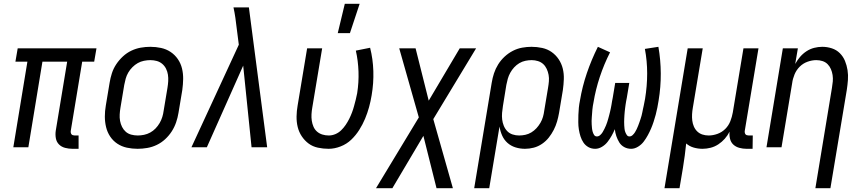

<svg xmlns="http://www.w3.org/2000/svg" viewBox="-20 -774 4540 1009"><path d="M393 8H361Q341 8 322 3Q303 -2 290 -15Q277 -28 273.5 -47.5Q270 -67 273 -87L333 -450H203L129 0H50L124 -450H61L73 -520H487L475 -450H412L352 -87Q351 -82 352 -77Q353 -72 355.5 -68.5Q358 -65 363 -63.5Q368 -62 373 -62H393Z M703 8Q674 8 646.5 2Q619 -4 596.5 -19Q574 -34 559 -56.5Q544 -79 537.5 -106Q531 -133 531 -161.5Q531 -190 536 -219L556 -339Q560 -364 568 -389Q576 -414 591 -436.5Q606 -459 626 -477.5Q646 -496 670 -507.5Q694 -519 719.5 -523.5Q745 -528 770 -528Q799 -528 826.5 -522Q854 -516 876.5 -501Q899 -486 914.5 -463.5Q930 -441 936.5 -414Q943 -387 942.5 -358.5Q942 -330 938 -301L918 -181Q914 -156 905.5 -131Q897 -106 882.5 -83.5Q868 -61 848 -42.5Q828 -24 804 -12.5Q780 -1 754 3.5Q728 8 703 8ZM704 -62Q720 -62 737 -65.5Q754 -69 769.5 -77.5Q785 -86 797.5 -99Q810 -112 819 -127.5Q828 -143 833 -159.5Q838 -176 840 -192L860 -312Q863 -330 864 -347.5Q865 -365 862.5 -381.5Q860 -398 852.5 -413Q845 -428 832.5 -438.5Q820 -449 804 -453.5Q788 -458 770 -458Q754 -458 736.5 -454.5Q719 -451 704 -442.5Q689 -434 676 -421Q663 -408 654 -392.5Q645 -377 640.5 -360.5Q636 -344 633 -328L613 -208Q610 -190 609 -172.5Q608 -155 611 -138.5Q614 -122 621.5 -107Q629 -92 641 -81.5Q653 -71 669.5 -66.5Q686 -62 704 -62Z M986 0 1235 -539 1224 -625Q1221 -652 1217 -680Q1213 -708 1207 -735H1288L1384 0H1302L1258 -429L1067 0Z M1707 8Q1678 8 1650.5 2Q1623 -4 1602 -19.5Q1581 -35 1566 -57.5Q1551 -80 1544.5 -106.5Q1538 -133 1538.5 -162Q1539 -191 1544 -219L1594 -520H1673L1621 -208Q1618 -191 1617 -173.5Q1616 -156 1618.5 -139.5Q1621 -123 1627.5 -108Q1634 -93 1646 -82.5Q1658 -72 1674 -67Q1690 -62 1708 -62Q1725 -62 1742 -69Q1759 -76 1772.5 -89Q1786 -102 1796.5 -117.5Q1807 -133 1815 -149Q1823 -165 1829.5 -182Q1836 -199 1840.5 -216Q1845 -233 1849.5 -250Q1854 -267 1857 -284Q1866 -341 1864 -398Q1862 -455 1850 -508L1925 -523Q1940 -464 1942 -400.5Q1944 -337 1933 -273Q1928 -242 1919.5 -211Q1911 -180 1898.5 -150Q1886 -120 1868 -91.5Q1850 -63 1826 -40Q1802 -17 1770 -4.5Q1738 8 1707 8ZM1755 -600 1792 -754H1870L1819 -600Z M1956 215 2181 -157 2078 -520H2164L2233 -245L2396 -520H2482L2257 -148L2360 215H2274L2205 -60L2042 215Z M2551 215H2472L2564 -339Q2568 -364 2576 -388.5Q2584 -413 2598 -435.5Q2612 -458 2632 -476.5Q2652 -495 2675.5 -507Q2699 -519 2724 -523.5Q2749 -528 2773 -528Q2802 -528 2829.5 -522Q2857 -516 2879 -500.5Q2901 -485 2916 -462.5Q2931 -440 2937.5 -413.5Q2944 -387 2943 -358Q2942 -329 2938 -301L2918 -181Q2914 -158 2907.5 -135.5Q2901 -113 2890 -91.5Q2879 -70 2864 -51Q2849 -32 2828.5 -18Q2808 -4 2785 2Q2762 8 2739 8Q2713 8 2689 0.5Q2665 -7 2647 -23Q2629 -39 2619 -61.5Q2609 -84 2605 -109ZM2708 -62Q2724 -62 2740.5 -65.5Q2757 -69 2772 -78Q2787 -87 2799 -100Q2811 -113 2820 -128.5Q2829 -144 2833.5 -160Q2838 -176 2840 -192L2860 -312Q2863 -329 2864.5 -346.5Q2866 -364 2863 -380.5Q2860 -397 2853 -412Q2846 -427 2834.5 -437.5Q2823 -448 2807 -453Q2791 -458 2774 -458Q2758 -458 2741 -454.5Q2724 -451 2709 -442Q2694 -433 2682 -420Q2670 -407 2661.5 -391.5Q2653 -376 2648.5 -360Q2644 -344 2641 -328L2623 -217Q2620 -199 2618.5 -181Q2617 -163 2619 -146Q2621 -129 2627.5 -113Q2634 -97 2645.5 -85Q2657 -73 2673.5 -67.5Q2690 -62 2708 -62Z M3108 8Q3088 8 3072 -1Q3056 -10 3046 -25Q3036 -40 3030.5 -57.5Q3025 -75 3022 -93.5Q3019 -112 3019 -131.5Q3019 -151 3019.5 -170Q3020 -189 3022 -208.5Q3024 -228 3028 -247Q3040 -319 3064 -389.5Q3088 -460 3122 -528L3186 -499Q3154 -436 3132 -369.5Q3110 -303 3099 -236Q3097 -227 3095.5 -217Q3094 -207 3093 -197Q3092 -187 3091.5 -177.5Q3091 -168 3090 -158Q3089 -148 3089 -138.5Q3089 -129 3089.5 -119.5Q3090 -110 3091 -100.5Q3092 -91 3094.5 -82Q3097 -73 3102 -65Q3107 -57 3117 -57Q3126 -57 3134 -64Q3142 -71 3147 -79.5Q3152 -88 3156.5 -97Q3161 -106 3164.5 -114.5Q3168 -123 3171 -132Q3174 -141 3176.5 -150.5Q3179 -160 3181.5 -169Q3184 -178 3186 -187Q3188 -196 3190 -205Q3192 -214 3193.5 -223.5Q3195 -233 3196.5 -242Q3198 -251 3200 -260L3213 -338H3287L3274 -260Q3272 -251 3270.5 -242Q3269 -233 3267.5 -223.5Q3266 -214 3265 -205Q3264 -196 3263 -187Q3262 -178 3261.5 -169Q3261 -160 3260.5 -151Q3260 -142 3260 -133Q3260 -124 3260.5 -115Q3261 -106 3262 -97Q3263 -88 3266 -80Q3269 -72 3274 -64.5Q3279 -57 3288 -57Q3297 -57 3304.5 -64Q3312 -71 3317 -79Q3322 -87 3326 -95.5Q3330 -104 3333.5 -113Q3337 -122 3340 -130.5Q3343 -139 3346 -148Q3349 -157 3351.5 -166Q3354 -175 3355.5 -183.5Q3357 -192 3359 -201Q3361 -210 3363 -219Q3365 -228 3366.5 -237Q3368 -246 3370 -255Q3381 -322 3381 -388Q3381 -454 3369 -517L3440 -528Q3452 -460 3452.5 -388.5Q3453 -317 3441 -245Q3438 -227 3434.5 -208.5Q3431 -190 3426 -171.5Q3421 -153 3415 -134.5Q3409 -116 3401.5 -98.5Q3394 -81 3384.5 -63.5Q3375 -46 3363 -30Q3351 -14 3333 -3Q3315 8 3297 8Q3277 8 3260.5 -1Q3244 -10 3234.5 -25.5Q3225 -41 3219 -58.5Q3213 -76 3211 -95Q3204 -78 3194.5 -61Q3185 -44 3173 -28.5Q3161 -13 3143.5 -2.5Q3126 8 3108 8Z M3472 215 3594 -520H3673L3621 -208Q3618 -191 3617 -174Q3616 -157 3618 -140.5Q3620 -124 3626.5 -109Q3633 -94 3644.5 -83Q3656 -72 3671.5 -67Q3687 -62 3704 -62Q3727 -62 3750.5 -70.5Q3774 -79 3791.5 -96.5Q3809 -114 3818 -137Q3827 -160 3831 -183L3887 -520H3966L3894 -87Q3893 -82 3894 -77Q3895 -72 3897.5 -68.5Q3900 -65 3905 -63.5Q3910 -62 3915 -62H3936L3935 8H3903Q3884 8 3865.5 3Q3847 -2 3834 -14Q3821 -26 3816.5 -44.5Q3812 -63 3814 -82Q3804 -62 3789 -45Q3774 -28 3755 -15.5Q3736 -3 3714.5 2.5Q3693 8 3672 8Q3648 8 3625.5 1.5Q3603 -5 3586 -20Q3583 12 3578.5 44Q3574 76 3569 108L3551 215Z M4265 215 4352 -312Q4355 -329 4356.5 -346Q4358 -363 4355.5 -379.5Q4353 -396 4346.5 -411Q4340 -426 4329 -437Q4318 -448 4302.5 -453Q4287 -458 4270 -458Q4247 -458 4223.5 -449.5Q4200 -441 4182.5 -423.5Q4165 -406 4155.5 -383Q4146 -360 4143 -337L4087 0H4008L4094 -520H4173L4159 -438Q4170 -458 4184.5 -475Q4199 -492 4218 -504.5Q4237 -517 4258.5 -522.5Q4280 -528 4301 -528Q4327 -528 4351.5 -520Q4376 -512 4393.5 -494.5Q4411 -477 4420.5 -454Q4430 -431 4434 -405.5Q4438 -380 4436 -353.5Q4434 -327 4430 -301L4344 215Z"/></svg>

Font: Iosevka Oblique
Style: Regular
Weight: 400
Italic angle: -9°
Monospace: yes
Designer: Belleve Invis
Foundry: Belleve Invis
Version: Version 32.5.0; ttfautohint (v1.8.4)